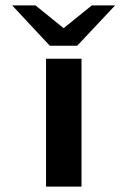

<svg xmlns="http://www.w3.org/2000/svg" viewBox="-20 -689 445 709"><path d="M25 -669H111L215 -585L319 -669H405L265 -520H164ZM150 0V-472H281V0Z"/></svg>

Font: Coval
Style: ExtraBold
Weight: 800
Foundry: Context Ltd
Version: Version 001.000